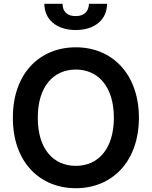

<svg xmlns="http://www.w3.org/2000/svg" viewBox="-20 -988 805 1018"><path d="M451.7 -968C451 -933.2 431.1 -902.3 381.4 -902.7C330.3 -902.3 311.1 -933.9 311.8 -968H215.2C215.2 -884.9 279.5 -828.8 381.4 -828.8C483.3 -828.8 547.6 -884.9 547.6 -968ZM716.6 -363.6C715.9 -598.7 572.4 -737.2 382.1 -737.2C190.7 -737.2 47.6 -598.7 48.3 -363.6C47.6 -128.9 190.7 9.9 382.1 9.9C572.4 9.9 715.9 -128.6 716.6 -363.6ZM583.8 -363.6C583.5 -198.2 500.4 -108.3 382.1 -108.7C263.1 -108.3 180 -198.2 180.4 -363.6C180 -529.1 263.1 -619 382.1 -619.3C500.4 -619 583.5 -529.1 583.8 -363.6Z"/></svg>

Font: Riot Sans 2.0
Style: Bold
Weight: 600
Designer: Rasmus Andersson
Foundry: rsms
Version: Version 3.006;hotconv 1.0.109;makeotfexe 2.5.65596